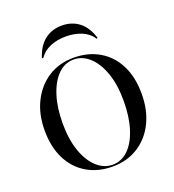

<svg xmlns="http://www.w3.org/2000/svg" viewBox="-139 -866 895 985"><g transform="rotate(-20 309.0 -373.5)"><path d="M308.9 11.3Q229 11.3 169 -24.2Q108.9 -59.7 75.8 -125.4Q42.7 -191.1 42.7 -281.5Q42.7 -371 77 -438.7Q111.3 -506.5 171 -544.4Q230.6 -582.3 309.7 -582.3Q388.7 -582.3 448.8 -546.8Q508.9 -511.3 541.9 -446Q575 -380.6 575 -289.5Q575 -200 541.5 -132.3Q508.1 -64.5 447.6 -26.6Q387.1 11.3 308.9 11.3ZM311.3 2.4Q360.5 2.4 397.6 -33.9Q434.7 -70.2 455.2 -135.5Q475.8 -200.8 475.8 -287.1Q475.8 -375 453.2 -439.1Q430.6 -503.2 392.3 -538.3Q354 -573.4 306.5 -573.4Q257.3 -573.4 220.6 -537.1Q183.9 -500.8 162.9 -435.5Q141.9 -370.2 141.9 -283.9Q141.9 -196.8 164.5 -132.3Q187.1 -67.7 225.8 -32.7Q264.5 2.4 311.3 2.4ZM308.9 -758.1Q362.9 -758.1 402 -728.2Q441.1 -698.4 460.5 -636.3L454.8 -633.1Q433.9 -666.1 395.2 -682.3Q356.5 -698.4 308.9 -698.4Q261.3 -698.4 223 -682.3Q184.7 -666.1 162.9 -633.1L156.5 -636.3Q176.6 -698.4 215.7 -728.2Q254.8 -758.1 308.9 -758.1Z"/></g></svg>

Font: Playfair 144pt SemiCondensed Medium
Style: Regular
Weight: 500
Width: 4
Designer: Claus Eggers Sørensen
Foundry: Claus Eggers Sørensen
Version: Version 2.203